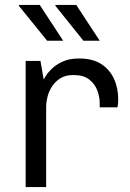

<svg xmlns="http://www.w3.org/2000/svg" viewBox="-20 -758 527 778"><path d="M84 0V-511H144L157 -436Q158 -437 165.5 -450Q173 -463 190 -479.5Q207 -496 234 -508.5Q261 -521 300 -521Q355 -521 389.5 -499Q424 -477 441.5 -439.5Q459 -402 459 -356Q459 -345 458 -336Q457 -327 456 -323H384V-341Q384 -365 374.5 -391Q365 -417 342 -435.5Q319 -454 277 -454Q246 -454 225 -441Q204 -428 191 -408Q178 -388 172.5 -366Q167 -344 167 -325V0ZM318 -593 204 -735 205 -738H289L384 -593ZM171 -593 56 -735 58 -738H141L236 -593Z"/></svg>

Font: Chivo Medium Light
Style: Regular
Weight: 300
Version: Version 2.002